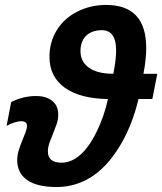

<svg xmlns="http://www.w3.org/2000/svg" viewBox="-20 -749 658 779"><path d="M598.1 -347.2H542Q515.6 -237.3 464.6 -154.1Q413.6 -70.8 349.6 -30.5Q285.6 9.8 210 9.8Q129.9 9.8 89.8 -18.8Q49.8 -47.4 49.8 -99.1Q49.8 -118.7 55.9 -138.7Q62 -158.7 69.6 -177Q77.1 -195.3 83.3 -211.2Q89.4 -227.1 89.4 -238.3Q89.4 -257.3 65.4 -257.3Q54.7 -257.3 37.4 -251.7Q20 -246.1 6.8 -238.3L25.4 -335Q74.2 -359.4 125.5 -359.4Q167.5 -359.4 191.9 -339.8Q216.3 -320.3 216.3 -283.7Q216.3 -264.2 209.7 -245.1Q203.1 -226.1 195.3 -207.3Q187.5 -188.5 180.9 -170.2Q174.3 -151.9 174.3 -134.3Q174.3 -88.9 230 -88.9Q268.6 -88.9 304.7 -119.9Q340.8 -150.9 371.8 -213.9Q402.8 -276.9 418 -347.2Q304.7 -348.6 242.7 -393.3Q180.7 -438 180.7 -518.1Q180.7 -578.6 210.7 -627Q240.7 -675.3 294.2 -702.1Q347.7 -729 410.2 -729Q573.2 -729 573.2 -554.7Q573.2 -507.8 562 -449.7H618.2ZM439.9 -449.7Q451.2 -507.8 451.2 -543.9Q451.2 -626.5 393.1 -626.5Q353.5 -626.5 330.1 -604.5Q306.6 -582.5 306.6 -541Q306.6 -498.5 341.1 -474.1Q375.5 -449.7 439.9 -449.7Z"/></svg>

Font: Cousine
Style: Bold Italic
Weight: 700
Italic angle: -12°
Monospace: yes
Designer: Steve Matteson
Foundry: Ascender Corporation
Version: Version 1.20